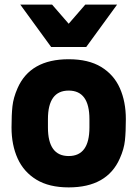

<svg xmlns="http://www.w3.org/2000/svg" viewBox="-20 -800 596 833"><path d="M30 0ZM278 13Q193 13 138 -20.5Q83 -54 56.5 -112.5Q30 -171 30 -247Q30 -302 34 -339Q38 -376 56 -417Q111 -543 278 -543Q364 -543 419 -509.5Q474 -476 500 -417.5Q526 -359 526 -283Q526 -228 522 -190.5Q518 -153 500 -113Q445 13 278 13ZM278 -123Q368 -123 368 -247V-283Q368 -407 278 -407Q188 -407 188 -283V-247Q188 -123 278 -123ZM454 -596ZM354 -596H202L68 -780H206L278 -697L350 -780H488Z"/></svg>

Font: Tanohe Sans
Style: Bold
Weight: 700
Designer: Village Type and Design LLC & Cristiano Sobral
Foundry: Cooper Hewitt Smithsonian Design Museum
Version: Version 1.00;September 29, 2021;FontCreator 13.0.0.2655 64-b